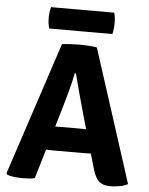

<svg xmlns="http://www.w3.org/2000/svg" viewBox="-58 -912 751 967"><g transform="rotate(5 317.0 -428.0)"><path d="M231.5 -683Q250 -685.5 275.5 -687Q301 -688.5 320 -688.5Q338.5 -688.5 364.2 -687Q390 -685.5 408 -682L624.5 -10Q608.5 -1 583.5 3.8Q558.5 8.5 536.5 8.5Q500.5 8.5 480 -8.2Q459.5 -25 445.5 -74L369 -340.5Q357 -383 341.8 -438.5Q326.5 -494 314.5 -542.5H308.5Q301 -502 286.8 -449.8Q272.5 -397.5 261 -358.5L154 1Q140 4.5 123.5 5.5Q107 6.5 89.5 6.5Q72 6.5 50.5 4Q29 1.5 15.5 -3.5L10 -11.5ZM240.5 -146Q233.5 -146 223.5 -146.2Q213.5 -146.5 203.8 -146.8Q194 -147 187 -147H107.5L154.5 -266.5H224Q231 -266.5 240.5 -266.8Q250 -267 259.5 -267.2Q269 -267.5 275.5 -267.5H352Q359 -267.5 368.5 -267.2Q378 -267 387.5 -266.8Q397 -266.5 404 -266.5H476L514.5 -147H435.5Q428.5 -147 418.5 -146.8Q408.5 -146.5 398.8 -146.2Q389 -146 382 -146ZM160.5 -756Q156.5 -770.5 155 -782.5Q153.5 -794.5 153.5 -810Q153.5 -824.5 155 -836.5Q156.5 -848.5 160.5 -864H480Q484 -848.5 485.2 -838Q486.5 -827.5 486.5 -811.5Q486.5 -780.5 480 -756Z"/></g></svg>

Font: Signika Negative Light
Style: Bold
Weight: 700
Version: Version 2.001